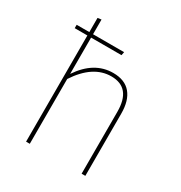

<svg xmlns="http://www.w3.org/2000/svg" viewBox="-172 -861 930 985"><g transform="rotate(30 293.0 -368.0)"><path d="M335 -529Q404 -529 439 -487.5Q474 -446 474 -369V0H452V-367Q452 -509 335 -509Q227 -509 145 -384V0H123V-629H48V-649H123V-733L145 -736V-649H329L325 -629H145V-414Q222 -529 335 -529Z"/></g></svg>

Font: FiraSans
Style: Regular
Weight: 150
Designer: Carrois Corporate & Edenspiekermann AG
Foundry: Carrois Corporate GbR & Edenspiekermann AG
Version: Version 3.106;PS 003.106;hotconv 1.0.70;makeotf.lib2.5.58329